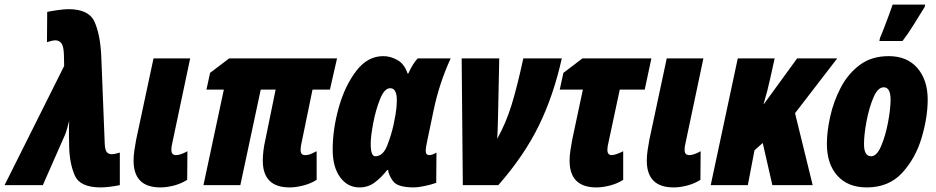

<svg xmlns="http://www.w3.org/2000/svg" viewBox="-74 -808 4084 838"><path d="M366 10Q382 10 406.5 7Q431 4 449 0V-142Q427 -135 413 -135Q399 -135 391.5 -145Q384 -155 383 -184L368 -562Q364 -654 339.5 -711Q315 -768 225 -768Q207 -768 178.5 -764Q150 -760 132 -756L131 -624Q156 -632 168 -632Q184 -632 194 -619Q204 -606 205 -568L206 -520L-54 0H113L209 -218Q214 -229 219 -247.5Q224 -266 228 -281Q227 -265 227 -249Q227 -233 227 -218L228 -165Q230 -92 253 -41Q276 10 366 10Z M626 10Q653 10 684.5 2Q716 -6 743 -23L744 -148Q714 -131 694 -131Q674 -131 674 -154Q674 -168 677 -179L756 -553H596L520 -197Q516 -176 512.5 -152Q509 -128 509 -107Q509 10 626 10Z M1190 10Q1216 10 1248.5 2Q1281 -6 1308 -23V-148Q1297 -142 1284 -136.5Q1271 -131 1257 -131Q1238 -131 1238 -154Q1238 -162 1239 -168Q1240 -174 1241 -179L1290 -417H1366L1397 -553H926L843 -490L827 -417H903L814 0H975L1064 -417H1129L1084 -197Q1079 -176 1076 -152Q1073 -128 1073 -107Q1073 10 1190 10Z M1495 10Q1533 10 1562 -12Q1591 -34 1616 -66H1620Q1621 -47 1640.5 -18.5Q1660 10 1733 10Q1749 10 1778.5 4Q1808 -2 1830 -10L1831 -142Q1812 -131 1800 -131Q1784 -131 1784 -150Q1784 -162 1790 -190L1818 -324Q1843 -445 1893 -553H1749Q1728 -531 1708 -487H1705Q1691 -529 1660.5 -546Q1630 -563 1599 -563Q1530 -563 1480.5 -498Q1431 -433 1404.5 -338.5Q1378 -244 1378 -155Q1378 -79 1410.5 -34.5Q1443 10 1495 10ZM1564 -126Q1544 -126 1544 -180Q1544 -213 1555 -271Q1566 -329 1585 -376Q1604 -423 1629 -423Q1658 -423 1658 -371Q1658 -357 1656 -334.5Q1654 -312 1644 -265Q1635 -222 1616.5 -174Q1598 -126 1564 -126Z M1946 0H2101Q2214 -129 2278 -260Q2342 -391 2378 -553H2210Q2183 -428 2158.5 -349Q2134 -270 2096 -202Q2098 -229 2098.5 -257.5Q2099 -286 2100 -313L2105 -553H1941Z M2529 10Q2555 10 2587 2Q2619 -6 2646 -23V-148Q2635 -142 2620 -136.5Q2605 -131 2596 -131Q2577 -131 2577 -154Q2577 -162 2578 -168Q2579 -174 2580 -178L2631 -417H2740L2769 -553H2468L2385 -490L2369 -417H2470L2423 -196Q2419 -174 2415.5 -150.5Q2412 -127 2412 -107Q2412 10 2529 10Z M2866 10Q2893 10 2924.5 2Q2956 -6 2983 -23L2984 -148Q2954 -131 2934 -131Q2914 -131 2914 -154Q2914 -168 2917 -179L2996 -553H2836L2760 -197Q2756 -176 2752.5 -152Q2749 -128 2749 -107Q2749 10 2866 10Z M3028 0H3190L3219 -152L3255 -184L3297 0H3473L3396 -314L3580 -553H3405L3261 -355H3259Q3276 -411 3288 -467L3307 -553H3146Z M3709 10Q3805 10 3863.5 -53.5Q3922 -117 3948.5 -206.5Q3975 -296 3975 -373Q3975 -459 3930 -511Q3885 -563 3805 -563Q3730 -563 3678.5 -524.5Q3627 -486 3595.5 -425.5Q3564 -365 3549.5 -299.5Q3535 -234 3535 -180Q3535 -92 3581 -41Q3627 10 3709 10ZM3728 -126Q3697 -126 3697 -179Q3697 -220 3708 -278.5Q3719 -337 3738 -382Q3757 -427 3783 -427Q3813 -427 3813 -373Q3813 -333 3802 -274.5Q3791 -216 3772 -171Q3753 -126 3728 -126ZM3764 -629H3865Q3887 -657 3915 -702Q3943 -747 3962 -778L3964 -788H3822Q3818 -775 3807 -745.5Q3796 -716 3784.5 -686Q3773 -656 3767 -643Z"/></svg>

Font: Noto Sans Display Condensed Black
Style: Italic
Weight: 900
Width: 3
Italic angle: -192°
Designer: Monotype Design Team
Foundry: Monotype Imaging Inc.
Version: Version 1.900